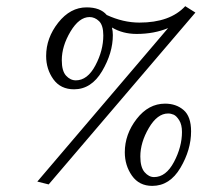

<svg xmlns="http://www.w3.org/2000/svg" viewBox="-20 -589 677 628"><path d="M439 -77.1Q439 -42 452.9 -25.9Q466.8 -9.8 483.9 -9.8Q522.9 -9.8 549.1 -59.3Q575.2 -108.9 575.2 -157.2Q575.2 -181.2 566.2 -195.6Q557.1 -210 548.1 -213.9Q539.1 -217.8 529.8 -217.8Q494.6 -217.8 466.8 -170.4Q439 -123 439 -77.1ZM388.2 -90.8Q388.2 -149.9 427 -200Q465.8 -250 520 -250Q556.2 -250 580.6 -229Q605 -208 605 -159.2Q605 -99.1 570.1 -40Q535.2 19 478 19Q435.1 19 411.6 -14.4Q388.2 -47.9 388.2 -90.8ZM436 -515.1Q536.1 -515.1 585.9 -568.8L619.1 -547.9L139.2 14.2L102.1 4.9L529.8 -497.1Q483.9 -478 426.8 -478Q381.8 -478 346.2 -499Q349.1 -486.8 349.1 -474.1Q349.1 -416 314 -356.4Q278.8 -296.9 222.2 -296.9Q178.2 -296.9 154.5 -329.8Q130.9 -362.8 130.9 -405.8Q130.9 -464.8 170.4 -514.9Q210 -564.9 263.2 -564.9Q308.1 -564.9 329.1 -540Q382.8 -515.1 436 -515.1ZM182.1 -392.1Q182.1 -356.9 196 -341.6Q210 -326.2 228 -326.2Q266.1 -326.2 292 -375Q317.9 -423.8 317.9 -473.1Q317.9 -506.3 304 -519.8Q290 -533.2 272.9 -533.2Q238.8 -533.2 210.4 -485.6Q182.1 -438 182.1 -392.1Z"/></svg>

Font: Linux Libertine
Style: Italic
Weight: 400
Italic angle: -12°
Designer: Philipp H. Poll
Foundry: Philipp H. Poll
Version: Version 5.1.6 ; ttfautohint (v0.9)